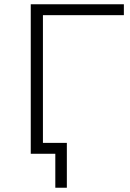

<svg xmlns="http://www.w3.org/2000/svg" viewBox="-20 -720 609 899"><path d="M181 0H124V-700H560V-649H181ZM293 159H239V0H124V-51H293Z"/></svg>

Font: Montserrat-Alt1 Light
Style: Regular
Weight: 300
Designer: Differentunic
Foundry: Differentunic
Version: Version 7.222